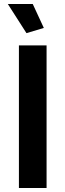

<svg xmlns="http://www.w3.org/2000/svg" viewBox="-20 -936 326 956"><path d="M19 -916H143.1L198.2 -796.9L111.8 -771ZM74.2 0V-710H211.9V0Z"/></svg>

Font: Rawline
Style: Bold
Weight: 700
Designer: Matt McInerney, Pablo Impallari, Rodrigo Fuenzalida
Foundry: Matt McInerney, Pablo Impallari, Rodrigo Fuenzalida
Version: Version 4.020;PS 004.020;hotconv 1.0.88;makeotf.lib2.5.64775